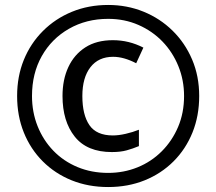

<svg xmlns="http://www.w3.org/2000/svg" viewBox="-20 -744 872 774"><path d="M431 -131Q331 -131 281.5 -193Q232 -255 232 -357Q232 -423 255.5 -473.5Q279 -524 324 -553Q369 -582 435 -582Q500 -582 558 -552L529 -489Q479 -515 436 -515Q377 -515 344.5 -473Q312 -431 312 -357Q312 -281 340.5 -239.5Q369 -198 435 -198Q458 -198 486.5 -204.5Q515 -211 540 -221V-155Q516 -145 491 -138Q466 -131 431 -131ZM416 10Q336 10 269 -17Q202 -44 152.5 -93.5Q103 -143 76 -210Q49 -277 49 -357Q49 -436 76 -502.5Q103 -569 153 -619Q203 -669 270 -696.5Q337 -724 416 -724Q492 -724 558.5 -697Q625 -670 675.5 -620.5Q726 -571 754.5 -504Q783 -437 783 -357Q783 -277 756 -210Q729 -143 679.5 -93.5Q630 -44 563 -17Q496 10 416 10ZM416 -47Q479 -47 534.5 -69.5Q590 -92 632 -134Q674 -176 698 -232.5Q722 -289 722 -357Q722 -421 699 -477.5Q676 -534 635 -576.5Q594 -619 538 -643.5Q482 -668 416 -668Q328 -668 258 -628Q188 -588 148.5 -518Q109 -448 109 -357Q109 -292 131.5 -235.5Q154 -179 195 -136.5Q236 -94 292.5 -70.5Q349 -47 416 -47Z"/></svg>

Font: Noto Sans Nag Mundari Medium
Style: Regular
Weight: 500
Version: Version 1.000